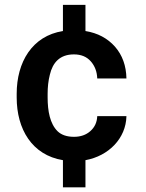

<svg xmlns="http://www.w3.org/2000/svg" viewBox="-20 -664 610 803"><path d="M289.6 -91.8C259.8 -91.8 236.8 -99.6 220.7 -115.2C189 -146.5 179.2 -199.7 179.2 -256.3V-272C179.2 -299.8 182.1 -326.7 188.5 -351.6C200.2 -401.9 230 -436.5 289.1 -436.5C319.3 -436.5 342.8 -426.8 359.9 -407.2C377 -387.7 385.7 -363.8 386.7 -335.9H508.8C507.8 -389.2 491.7 -433.6 460.9 -468.8C429.7 -503.9 388.7 -525.9 337.4 -534.2V-643.6H243.2V-534.2C113.8 -513.7 49.8 -403.3 49.8 -272V-256.3C49.8 -124.5 113.3 -15.6 243.2 5.9V119.6H337.4V5.9C434.6 -11.7 506.8 -85.4 508.8 -178.2H386.7C385.7 -152.3 376 -131.8 357.9 -115.7C339.8 -99.6 316.9 -91.8 289.6 -91.8Z"/></svg>

Font: Vazirmatn SemiBold
Style: Regular
Weight: 600
Designer: Saber Rastikerdar
Foundry: Saber Rastikerdar
Version: Version 33.003